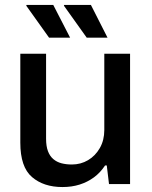

<svg xmlns="http://www.w3.org/2000/svg" viewBox="-20 -743 612 775"><path d="M232 12Q156 12 109 -28.5Q62 -69 62 -167V-526H166V-183Q166 -153 173.5 -133Q181 -113 195 -101Q209 -89 228 -84Q247 -79 270 -79Q306 -79 335.5 -96.5Q365 -114 383 -145.5Q401 -177 401 -218V-526H505V0H420L411 -75H404Q385 -46 359 -27Q333 -8 301.5 2Q270 12 232 12ZM330 -591 238 -720 239 -723H347L414 -591ZM178 -591 86 -720 87 -723H195L263 -591Z"/></svg>

Font: Archivo SemiBold Medium
Style: Regular
Weight: 500
Version: Version 2.001